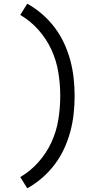

<svg xmlns="http://www.w3.org/2000/svg" viewBox="-20 -861 540 1042"><path d="M128 161 90 100Q145 68 188.5 19Q232 -30 259 -88.5Q286 -147 296.5 -211.5Q307 -276 307 -340Q307 -404 296.5 -468.5Q286 -533 259 -591.5Q232 -650 188.5 -699Q145 -748 90 -780L128 -841Q171 -817 208.5 -784.5Q246 -752 276 -712.5Q306 -673 327 -628Q348 -583 361 -535.5Q374 -488 379.5 -438.5Q385 -389 385 -340Q385 -291 379.5 -241.5Q374 -192 361 -144.5Q348 -97 327 -52Q306 -7 276 32.5Q246 72 208.5 104.5Q171 137 128 161Z"/></svg>

Font: Moesevka
Style: Regular
Weight: 400
Monospace: yes
Designer: Belleve Invis
Foundry: Belleve Invis
Version: Version 32.5.0; ttfautohint (v1.8.4)